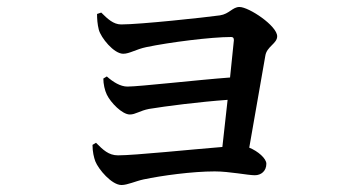

<svg xmlns="http://www.w3.org/2000/svg" viewBox="-20 -533 1040 550"><path d="M255 -124 245 -118C245 -98 249 -82 253 -71C262 -48 300 -3 328 -3C345 -3 368 -14 391 -19C443 -30 531 -42 595 -42C637 -42 690 -31 710 -31C728 -31 743 -43 743 -64C743 -79 719 -100 694 -110L740 -373C744 -400 774 -408 774 -429C774 -459 693 -513 666 -513C646 -513 637 -493 610 -489C567 -483 381 -463 327 -463C305 -463 288 -479 270 -497L258 -493C258 -479 259 -464 263 -448C269 -425 306 -379 333 -379C351 -379 370 -392 399 -398C466 -412 585 -427 642 -427C647 -427 650 -425 650 -418L639 -311C545 -304 379 -285 345 -285C325 -285 304 -298 286 -314L276 -308C276 -293 280 -274 286 -262C297 -239 330 -205 352 -205C368 -205 381 -216 407 -221C456 -229 549 -241 632 -247L617 -112C529 -105 366 -88 318 -88C291 -88 275 -104 255 -124Z"/></svg>

Font: Noto Serif CJK JP SemiBold
Style: Regular
Weight: 600
Designer: Ryoko NISHIZUKA 西塚涼子 (kana & ideographs); Frank Grießhammer (Latin, Greek & Cyrillic); Wenlong ZHANG 张文龙 (bopomofo); San
Foundry: Adobe
Version: Version 2.001;hotconv 1.1.0;makeotfexe 2.6.0